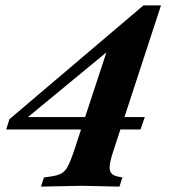

<svg xmlns="http://www.w3.org/2000/svg" viewBox="-20 -480 643 712"><path d="M132 212 143 178 171 174Q194 171 208 163Q222 155 232 136Q242 117 254 81L395 -348L427 -329L39 -9L43 -46H336L320 0H3L15 -38L512 -460H577L400 81Q389 114 387 133.5Q385 153 392.5 162Q400 171 418 175L434 178L423 212L284 209ZM390 0 406 -46H517L501 0Z"/></svg>

Font: Baskervville
Style: Bold Italic
Weight: 700
Italic angle: -18°
Version: Version 1.100